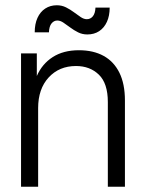

<svg xmlns="http://www.w3.org/2000/svg" viewBox="-20 -710 550 730"><path d="M390 0V-322Q390 -393 356 -426Q322 -459 269 -459Q205 -459 165 -415.5Q125 -372 125 -299V0H60V-507H120V-421Q140 -467 180.5 -493Q221 -519 280 -519Q335 -519 374 -497.5Q413 -476 434 -433.5Q455 -391 455 -328V0ZM312 -579Q293 -579 277 -587Q261 -595 247 -605.5Q233 -616 221 -624Q209 -632 198 -632Q185 -632 176 -621Q167 -610 166 -587H112Q112 -619 122.5 -642Q133 -665 152 -677.5Q171 -690 196 -690Q215 -690 231 -682Q247 -674 261 -663.5Q275 -653 287 -645Q299 -637 310 -637Q324 -637 333 -648Q342 -659 343 -681H397Q397 -650 386.5 -627Q376 -604 357 -591.5Q338 -579 312 -579Z"/></svg>

Font: TikTok Sans Light
Style: Regular
Weight: 300
Version: Version 4.000